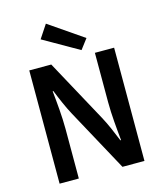

<svg xmlns="http://www.w3.org/2000/svg" viewBox="-127 -976 912 1071"><g transform="rotate(-15 328.5 -441.0)"><path d="M83 0H194V-286C194 -359 186 -440 179 -508H183C204 -456 226 -404 250 -360L446 0H573V-654H462V-368C462 -296 470 -216 477 -146H473C452 -198 430 -250 406 -294L210 -654H83ZM394 -688 438 -746 240 -882 189 -805Z"/></g></svg>

Font: Source Sans Pro Semibold
Style: Regular
Weight: 600
Designer: Paul D. Hunt
Foundry: Adobe Systems Incorporated
Version: Version 3.006;hotconv 1.0.111;makeotfexe 2.5.65597